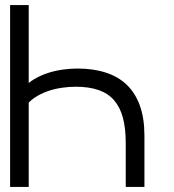

<svg xmlns="http://www.w3.org/2000/svg" viewBox="-20 -740 687 760"><path d="M93.7 -720V-360.7L73.4 -390.4Q90.4 -411.9 115.8 -426.9Q141.2 -441.9 170 -451.2Q198.9 -460.5 229.1 -464.6Q259.4 -468.7 286.5 -468.7Q349.2 -468.7 398.4 -452.8Q447.7 -437 481.8 -404.4Q515.8 -371.7 533.8 -321.6Q551.7 -271.5 551.7 -203V0H477.7V-174Q477.7 -231.7 466.6 -273.6Q455.5 -315.5 431.7 -343Q407.8 -370.5 370.1 -383.6Q332.4 -396.7 279.2 -396.7Q252.7 -396.7 223.7 -392.4Q194.7 -388.2 167.4 -378.5Q140.2 -368.9 116.7 -353.1Q93.2 -337.4 78 -314.4L93.7 -373.4V0H20V-720Z"/></svg>

Font: Vela Sans GX ExtLt
Style: Regular
Weight: 200
Designer: Principal design: Mikhail Sharanda - project Manrope.
Design modification: Ravid Balaliev
Foundry: Mikhail Sharanda
Version: Version 1.001